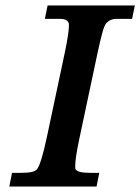

<svg xmlns="http://www.w3.org/2000/svg" viewBox="-20 -682 513 702"><path d="M154 -662H473L463 -613H408Q397 -613 394 -612Q378 -608 370 -598V-599Q362 -591 354.5 -563.5Q347 -536 337 -490L271 -179Q255 -104 255 -75Q255 -67 256 -63V-64Q262 -50 310 -50H343L333 0H14L24 -50H57Q105 -50 115 -63Q130 -81 151 -179L217 -490Q232 -562 232 -588Q232 -596 231 -599V-598Q227 -609 212 -612Q209 -613 199 -613H144Z"/></svg>

Font: New Athena Unicode
Style: Bold Italic
Weight: 700
Designer: J. Rusten 1997; rev. by R. Hancock 2001, 2002, rev. by D. Mastronarde 2002-2021
Foundry: Society for Classical Studies (formerly American Philological Association)
Version: Version 5.008